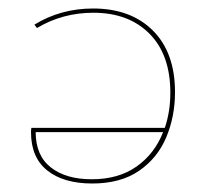

<svg xmlns="http://www.w3.org/2000/svg" viewBox="-20 -429 481 452"><path d="M392 -212Q392 -155 371.5 -106Q351 -57 307.5 -27Q264 3 197 3Q130 3 91.5 -27.5Q53 -58 53 -118Q53 -125 54 -128H368Q381 -166 381 -211Q381 -300 332 -349.5Q283 -399 200 -399Q127 -399 67 -363L61 -371Q123 -409 199 -409Q288 -409 340 -357Q392 -305 392 -212ZM364 -118H64Q64 -63 99.5 -35Q135 -7 196 -7Q259 -7 301.5 -37Q344 -67 364 -118Z"/></svg>

Font: Ysabeau Hairline
Style: Regular
Weight: 100
Designer: Christian Thalmann (Catharsis Fonts)
Version: Version 0.003